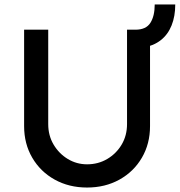

<svg xmlns="http://www.w3.org/2000/svg" viewBox="-20 -834 805 860"><path d="M88 -269V-701H196V-278Q196 -227 220 -186.5Q244 -146 283.5 -122Q323 -98 370 -98Q420 -98 460.5 -122Q501 -146 525 -186.5Q549 -227 549 -278V-701H587Q634 -701 653.5 -731.5Q673 -762 673 -814H765Q765 -761 748.5 -720Q732 -679 700 -654Q668 -629 622 -621L652 -673V-269Q652 -190 615.5 -127.5Q579 -65 515 -29.5Q451 6 370 6Q289 6 225 -29.5Q161 -65 124.5 -127.5Q88 -190 88 -269Z"/></svg>

Font: Mach
Style: Regular
Weight: 400
Version: Version 1.002